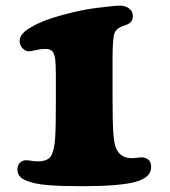

<svg xmlns="http://www.w3.org/2000/svg" viewBox="-20 -634 597 673"><path d="M175.8 -270V-370.1Q175.8 -411.6 172.9 -430.2Q169.9 -448.7 162.4 -455.6Q154.8 -462.4 137.7 -462.4Q122.6 -462.4 104.7 -458.3Q86.9 -454.1 81.1 -454.1Q68.4 -454.1 58.6 -465.3Q48.8 -476.6 48.8 -490.2Q48.8 -516.6 89.8 -539.1Q127.4 -562 196.3 -580.8Q265.1 -599.6 316.9 -606Q384.3 -614.3 398.4 -614.3Q419.4 -614.3 432.6 -604.2Q445.8 -594.2 445.8 -576.7Q445.8 -553.2 416 -544.4Q388.2 -536.1 381.3 -517.6Q374.5 -496.6 374.5 -428.7V-298.3Q374.5 -202.6 377.4 -164.6Q380.4 -126.5 388.7 -110.4Q404.3 -79.6 442.9 -79.6Q451.7 -79.6 461.4 -81.1Q471.2 -82.5 476.1 -82.5Q490.2 -82.5 500 -74.5Q509.8 -66.4 509.8 -48.3Q509.8 -11.2 454.1 3.7Q398.4 18.6 270 18.6Q231.4 18.6 203.9 17.8Q176.3 17.1 148.7 14.9Q121.1 12.7 102.8 8.5Q84.5 4.4 69.6 -2Q54.7 -8.3 47.9 -17.8Q41 -27.3 41 -40Q41 -54.2 49.8 -63.2Q58.6 -72.3 71.3 -72.3Q78.1 -72.3 90.6 -70.3Q103 -68.4 112.3 -68.4Q151.9 -68.4 162.1 -93.3Q170.9 -113.8 173.3 -150.6Q175.8 -187.5 175.8 -270Z"/></svg>

Font: Cooper* ExtraBold
Style: Regular
Weight: 800
Designer: Owen Earl
Foundry: indestructible type*
Version: Version 0.001